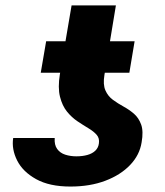

<svg xmlns="http://www.w3.org/2000/svg" viewBox="-20 -681 610 711"><path d="M346.2 -149.9Q349.1 -168.9 338.1 -181.6Q327.1 -194.3 307.9 -205.8Q288.6 -217.3 267.1 -231.7Q245.6 -246.1 228 -267.8Q210.4 -289.6 202.1 -323Q193.8 -356.4 201.7 -405.8L245.1 -661.1H409.2L366.7 -403.3Q360.8 -367.7 370.4 -346.2Q379.9 -324.7 398.2 -311.3Q416.5 -297.9 437.5 -286.4Q458.5 -274.9 476.1 -259.8Q493.7 -244.6 502.7 -219.7Q511.7 -194.8 504.4 -153.8Q497.1 -106.9 461.9 -70.1Q426.8 -33.2 370.1 -11.7Q313.5 9.8 240.7 9.8Q163.1 9.8 113.8 -17.6Q64.5 -44.9 43.5 -86.7Q22.5 -128.4 28.8 -169.9H182.6Q180.7 -144.5 191.7 -129.4Q202.6 -114.3 221.7 -108.2Q240.7 -102.1 262.7 -102.1Q285.6 -102.1 303.7 -107.2Q321.8 -112.3 333 -123Q344.2 -133.8 346.2 -149.9ZM478.5 -528.3 459 -411.6H130.9L150.9 -528.3Z"/></svg>

Font: Inter 28pt ExtraBold
Style: Italic
Weight: 800
Italic angle: -9.3988°
Designer: Rasmus Andersson
Foundry: rsms
Version: Version 4.001;git-66647c0bb